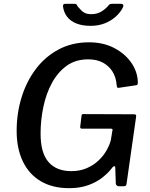

<svg xmlns="http://www.w3.org/2000/svg" viewBox="-20 -973 783 1003"><path d="M341 10Q255 10 193.5 -26Q132 -62 99.5 -129.5Q67 -197 67 -289Q67 -382 93 -465.5Q119 -549 168 -613.5Q217 -678 287 -715Q357 -752 445 -752Q520 -752 577 -722Q634 -692 666.5 -644.5Q699 -597 700 -543Q700 -529 693 -528L599 -514Q594 -513 592 -517Q590 -521 589 -532Q586 -569 568 -598.5Q550 -628 518 -645.5Q486 -663 441 -663Q375 -663 328.5 -629.5Q282 -596 251.5 -540Q221 -484 206.5 -414.5Q192 -345 192 -275Q192 -174 233.5 -126.5Q275 -79 352 -79Q397 -79 432 -94Q467 -109 493 -133Q519 -157 535.5 -185.5Q552 -214 559 -241L567 -290Q572 -301 558 -301H407Q398 -301 399 -311L406 -369Q407 -377 414 -377L679 -376Q687 -376 689.5 -373.5Q692 -371 691 -363L641 -12Q640 0 627 0H602Q588 0 585 -13L582 -100Q581 -105 577 -105Q573 -105 567 -98Q547 -71 515.5 -46Q484 -21 440.5 -5.5Q397 10 341 10ZM613 -953Q621 -953 623.5 -947.5Q626 -942 622 -934Q609 -908 584.5 -886Q560 -864 527 -851Q494 -838 453 -838Q411 -838 380 -850Q349 -862 331 -885Q313 -908 309 -940Q309 -945 311 -949Q313 -953 321 -953H371Q378 -953 380 -949Q382 -945 387 -938Q394 -931 402.5 -921Q411 -911 424 -905Q437 -899 457 -899Q488 -899 511 -913.5Q534 -928 548 -946Q552 -951 556 -952Q560 -953 564 -953Z"/></svg>

Font: Libre Franklin Medium
Style: Italic
Weight: 500
Italic angle: -8°
Designer: Pablo Impallari, Rodrigo Fuenzalida, Nhung Nguyen
Foundry: Impallari Type
Version: Version 3.000